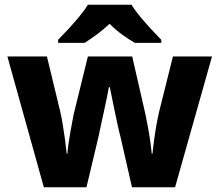

<svg xmlns="http://www.w3.org/2000/svg" viewBox="-20 -786 921 806"><path d="M485 -215Q480 -232 474 -261Q468 -290 461 -322Q454 -354 449 -380.5Q444 -407 441 -420H437Q435 -407 429.5 -380.5Q424 -354 417 -321.5Q410 -289 403.5 -259.5Q397 -230 393 -210L343 0H164L11 -549H177L232 -321Q238 -297 243.5 -263Q249 -229 253.5 -196Q258 -163 260 -141H263Q264 -158 267.5 -182.5Q271 -207 275.5 -232.5Q280 -258 284 -278Q288 -298 289 -305L349 -549H535L591 -304Q594 -288 600 -257.5Q606 -227 610.5 -195Q615 -163 617 -141H620Q622 -162 626.5 -195.5Q631 -229 637 -263Q643 -297 649 -321L706 -549H870L715 0H534ZM532 -766Q546 -743 569 -715.5Q592 -688 615.5 -662.5Q639 -637 657 -619V-606H546Q520 -621 492.5 -641Q465 -661 440 -686Q413 -661 387.5 -642Q362 -623 335 -606H224V-619Q243 -638 266.5 -663.5Q290 -689 312.5 -716Q335 -743 349 -766Z"/></svg>

Font: Noto Sans Sinhala UI ExtraBold
Style: Regular
Weight: 800
Designer: Jelle Bosma - Monotype Design Team
Foundry: Monotype Imaging Inc.
Version: Version 2.006; ttfautohint (v1.8.4.7-5d5b)